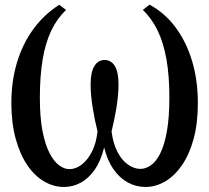

<svg xmlns="http://www.w3.org/2000/svg" viewBox="-20 -770 874 802"><path d="M247.5 11Q204 11 164.2 -12.2Q124.5 -35.5 94 -80.2Q63.5 -125 45.5 -190.5Q27.5 -256 27.5 -339.5Q27.5 -431.5 51.2 -509.8Q75 -588 119.8 -649Q164.5 -710 227.5 -750L256 -728.5Q218.5 -693 194.2 -642.2Q170 -591.5 158.2 -522Q146.5 -452.5 146.5 -361Q146.5 -279.5 157.5 -222.8Q168.5 -166 186.8 -130.8Q205 -95.5 226.8 -79.5Q248.5 -63.5 270 -63.5Q295.5 -63.5 320 -81.5Q344.5 -99.5 363 -134.5Q381.5 -169.5 387.5 -221Q382 -242 377 -266.2Q372 -290.5 367.8 -316.2Q363.5 -342 361 -367.8Q358.5 -393.5 358.5 -418Q358.5 -468.5 374.2 -494Q390 -519.5 416.5 -519.5Q444 -519.5 459.5 -494.5Q475 -469.5 475 -418Q475 -393.5 472.5 -367.8Q470 -342 465.8 -316.2Q461.5 -290.5 456.2 -266.2Q451 -242 446 -221Q452.5 -170 470.8 -135.2Q489 -100.5 514.5 -82.5Q540 -64.5 566.5 -64.5Q589 -64.5 610.8 -80Q632.5 -95.5 649.8 -130Q667 -164.5 677.2 -222Q687.5 -279.5 687.5 -363Q687.5 -453.5 675.2 -522.5Q663 -591.5 638.5 -642.2Q614 -693 576.5 -728.5L604.5 -750.5Q666.5 -717.5 711.8 -657.8Q757 -598 781.8 -517Q806.5 -436 806.5 -339.5Q806.5 -254.5 788.5 -189Q770.5 -123.5 739.5 -79Q708.5 -34.5 669.2 -11.8Q630 11 587.5 11Q548 11 513.5 -8Q479 -27 453.5 -63.8Q428 -100.5 415 -154Q401 -97.5 375.5 -61Q350 -24.5 317 -6.8Q284 11 247.5 11Z"/></svg>

Font: Merriweather 72pt Medium
Style: Regular
Weight: 500
Version: Version 2.100